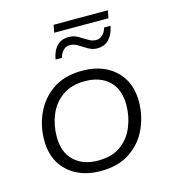

<svg xmlns="http://www.w3.org/2000/svg" viewBox="-97 -694 692 783"><g transform="rotate(-15 249.0 -303.0)"><path d="M233 10Q175 10 132 -12.5Q89 -35 65.5 -75Q42 -115 42 -171Q42 -231 66.5 -284Q91 -337 140 -371Q189 -405 265 -405Q323 -405 366 -382.5Q409 -360 432.5 -320Q456 -280 456 -224Q456 -165 432 -111.5Q408 -58 358.5 -24Q309 10 233 10ZM234 -34Q293 -34 330 -61Q367 -88 385 -132Q403 -176 403 -224Q403 -290 365.5 -325.5Q328 -361 264 -361Q206 -361 168.5 -334Q131 -307 113 -263.5Q95 -220 95 -171Q95 -105 133 -69.5Q171 -34 234 -34ZM349 -477Q329 -477 311 -487.5Q293 -498 276.5 -508.5Q260 -519 243 -519Q228 -519 216 -508Q204 -497 199 -477H172Q178 -513 197 -532.5Q216 -552 247 -552Q268 -552 285.5 -542Q303 -532 319.5 -521.5Q336 -511 353 -511Q368 -511 380 -522Q392 -533 397 -552H424Q418 -518 399 -497.5Q380 -477 349 -477ZM195 -584 201 -616H430L424 -584Z"/></g></svg>

Font: Rokkitt SemiBold Light
Style: Italic
Weight: 300
Italic angle: -9°
Version: Version 3.103